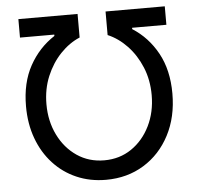

<svg xmlns="http://www.w3.org/2000/svg" viewBox="-52 -782 870 844"><g transform="rotate(-5 382.5 -359.5)"><path d="M59.6 -342.8Q59.6 -446.3 100.6 -520.8Q141.6 -595.2 210.9 -640.1V-646H59.6V-727.5H320.8V-623.5Q274.4 -604 235.6 -563.5Q196.8 -522.9 173.3 -466.8Q149.9 -410.6 149.9 -343.8Q149.9 -269 179.7 -208.3Q209.5 -147.5 262 -111.8Q314.5 -76.2 382.3 -76.2Q450.2 -76.2 502.4 -111.8Q554.7 -147.5 584.5 -208.3Q614.3 -269 614.3 -343.8Q614.3 -410.6 591.1 -466.8Q567.9 -522.9 529.3 -563.5Q490.7 -604 444.3 -623.5V-727.5H705.6V-646H554.2V-640.1Q623.5 -596.2 664.6 -521.2Q705.6 -446.3 705.6 -342.8Q705.6 -239.3 664.1 -159.7Q622.6 -80.1 549.6 -35.2Q476.6 9.8 382.3 9.8Q312 9.8 252.9 -15.9Q193.8 -41.5 150.4 -88.9Q106.9 -136.2 83.3 -200.7Q59.6 -265.1 59.6 -342.8Z"/></g></svg>

Font: Atlassian Sans
Style: Regular
Weight: 400
Designer: Rasmus Andersson
Foundry: Modifications by Atlassian Pty Ltd, manufactured by rsms
Version: Version 4.001;git-9221beed3